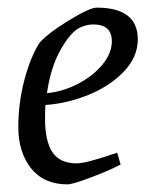

<svg xmlns="http://www.w3.org/2000/svg" viewBox="-20 -474 383 503"><path d="M99 -199Q98 -187 98 -163Q98 -104 117.5 -75Q137 -46 181 -46Q206 -46 287 -74L296 -43Q268 -28 219 -9.5Q170 9 157 9Q95 9 61.5 -33Q28 -75 28 -141Q28 -205 44 -265Q60 -325 83 -361Q104 -386 159.5 -420Q215 -454 233 -454Q341 -454 341 -371Q341 -325 305 -287Q269 -249 213 -226Q157 -203 99 -199ZM103 -230Q145 -234 184.5 -254.5Q224 -275 248.5 -305Q273 -335 273 -366Q273 -410 224 -410Q208 -410 190 -402Q166 -391 139.5 -345Q113 -299 103 -230Z"/></svg>

Font: Grenze Light
Style: Italic
Weight: 300
Italic angle: -10°
Designer: Renata Polastri
Foundry: Omnibus-Type
Version: Version 1.002; ttfautohint (v1.8)